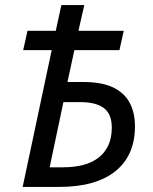

<svg xmlns="http://www.w3.org/2000/svg" viewBox="-20 -734 602 754"><path d="M69 0 183 -537H71L88 -613H199L221 -714H311L288 -613H466L449 -537H272L245 -412H307Q380 -412 424.5 -390.5Q469 -369 489.5 -330Q510 -291 510 -238Q510 -180 490.5 -136Q471 -92 433 -61.5Q395 -31 340 -15.5Q285 0 213 0ZM227 -77Q271 -77 306 -86Q341 -95 366.5 -114.5Q392 -134 405.5 -163.5Q419 -193 419 -233Q419 -286 388 -309.5Q357 -333 295 -333H229L175 -77Z"/></svg>

Font: Noto Sans Display
Style: Italic
Weight: 400
Italic angle: -12°
Designer: Monotype Design Team
Foundry: Monotype Imaging Inc.
Version: Version 2.003